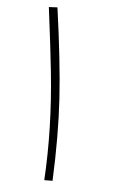

<svg xmlns="http://www.w3.org/2000/svg" viewBox="-163 -749 548 894"><g transform="rotate(15 111.0 -302.5)"><path d="M147 94Q119 -148 46 -402Q19 -497 -41 -690L-2 -699Q76 -459 116.5 -292Q157 -125 185 87Z"/></g></svg>

Font: Marck Script
Style: Regular
Weight: 400
Designer: Denis Masharov, Marck Fogel
Foundry: Denis Masharov
Version: Version 1.002